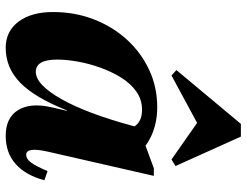

<svg xmlns="http://www.w3.org/2000/svg" viewBox="-115 -727 857 667"><g transform="rotate(90 313.5 -393.5)"><path d="M146 15.2Q88.8 15.2 55.3 -29.2Q21.8 -73.6 21.8 -149.6Q21.8 -225.4 47.3 -291.1Q72.8 -356.8 117.9 -406.1Q163 -455.4 222.9 -483.3Q282.8 -511.2 352.4 -511.2Q407.4 -511.2 452.5 -490.4Q497.6 -469.6 521.4 -432.8L434.8 -358.4Q434.8 -410.6 417.5 -434.5Q400.2 -458.4 361.4 -458.4Q325.8 -458.4 297.8 -438.5Q269.8 -418.6 249.2 -385.3Q228.6 -352 214.6 -312.6Q200.6 -273.2 193.8 -234.3Q187 -195.4 187 -163.2Q187 -89.4 229.4 -89.4Q252.4 -89.4 276.3 -112.5Q300.2 -135.6 324.6 -178.8Q349 -222 372.3 -283.9Q395.6 -345.8 416.8 -424.2L472.4 -396.2L462.2 -197.2H363.4Q319.2 -86 267.5 -35.4Q215.8 15.2 146 15.2ZM452.2 15.2Q389.4 15.2 362.7 -27.4Q336 -70 352.6 -143.6L425.6 -461.8H462.4L564.4 -499.4H591L506.4 -129.4Q498.2 -91.8 501.1 -73.9Q504 -56 517.6 -56Q532 -56 544.4 -72.4Q556.8 -88.8 574.4 -130.2L606.2 -119.2Q588.8 -54 549.7 -19.4Q510.6 15.2 452.2 15.2ZM242.2 -560.8 223.4 -577.8 410.4 -801.8H454.6L556.8 -574.6L534 -560.8L400 -654.6H416Z"/></g></svg>

Font: Platypi Light
Style: Italic
Weight: 300
Italic angle: -13°
Designer: David Sargent
Foundry: Bolt Cutter Type
Version: Version 1.200